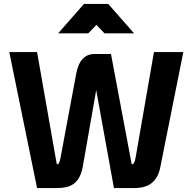

<svg xmlns="http://www.w3.org/2000/svg" viewBox="-20 -954 981 974"><path d="M406 -934H529L660 -785H510L469 -828L428 -785H275ZM168 -690 268 -121Q280 -118 286 -148L366 -577Q376 -631 399.5 -655.5Q423 -680 459 -680H543L648 -121Q662 -118 668 -155L761 -690H910L793 -105Q783 -54 751.5 -27Q720 0 660 0H558L468 -497L400 -109Q394 -76 382 -54.5Q370 -33 353 -21Q336 -9 315 -4.5Q294 0 271 0H168L27 -690Z"/></svg>

Font: Panefresco 999wt
Style: Regular
Weight: 900
Version: Version 1.001